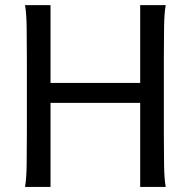

<svg xmlns="http://www.w3.org/2000/svg" viewBox="-20 -733 760 753"><path d="M529.8 0V-329.6H178.2V0H78.1Q83.5 -29.3 84.5 -84.7Q85.4 -140.1 85.4 -212.4V-500.5Q85.4 -572.8 84.5 -628.2Q83.5 -683.6 78.1 -712.9H178.2V-407.7H529.8V-712.9H629.9Q624.5 -683.6 623.5 -628.2Q622.6 -572.8 622.6 -500.5V-212.4Q622.6 -140.1 623.5 -84.7Q624.5 -29.3 629.9 0Z"/></svg>

Font: Andika APac
Style: Regular
Weight: 400
Designer: Victor Gaultney, Annie Olsen, Julie Remington, Don Collingsworth, Eric Hays, Becca Hirsbrunner
Foundry: SIL International
Version: Version 5.000